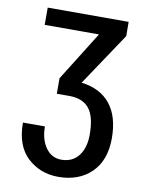

<svg xmlns="http://www.w3.org/2000/svg" viewBox="-82 -587 643 840"><g transform="rotate(10 239.5 -167.5)"><path d="M302.7 -451.7H61.5V-528.3H420.9L421.4 -465.3L264.6 -230.5Q348.6 -220.2 392.8 -165.3Q437 -110.4 437 -13.2Q437 84.5 381.6 138.7Q326.2 192.9 234.9 192.9Q154.3 192.9 98.1 140.9Q42 88.9 42 -14.2H139.6Q139.6 42.5 165.5 79.6Q191.4 116.7 234.9 116.7Q284.2 116.7 311.5 81.5Q338.9 46.4 338.9 -12.2Q338.9 -92.8 310.1 -128.4Q281.2 -164.1 221.7 -164.1H166V-232.9Z"/></g></svg>

Font: Franco
Style: Regular
Weight: 400
Designer: Google
Version: Version 1.200311; 2013